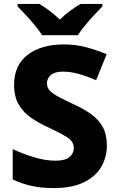

<svg xmlns="http://www.w3.org/2000/svg" viewBox="-20 -951 603 981"><path d="M526 -207Q526 -146 496 -96.5Q466 -47 406 -18.5Q346 10 255 10Q192 10 142 -1Q92 -12 45 -34V-189Q99 -164 155.5 -147Q212 -130 264 -130Q313 -130 335 -148.5Q357 -167 357 -195Q357 -229 322 -250.5Q287 -272 223 -302Q181 -321 141.5 -347.5Q102 -374 77 -414.5Q52 -455 52 -518Q52 -618 121.5 -671Q191 -724 306 -724Q368 -724 421 -709.5Q474 -695 525 -674L471 -541Q423 -562 381.5 -573.5Q340 -585 301 -585Q260 -585 240 -568Q220 -551 220 -525Q220 -504 234 -488.5Q248 -473 278 -457Q308 -441 357 -418Q410 -394 448 -366Q486 -338 506 -300.5Q526 -263 526 -207ZM195 -771Q181 -794 158.5 -821Q136 -848 112.5 -873.5Q89 -899 70 -918V-931H181Q208 -915 233.5 -895.5Q259 -876 286 -851Q311 -876 338.5 -896Q366 -916 392 -931H503V-918Q485 -900 461.5 -874.5Q438 -849 415 -821.5Q392 -794 378 -771Z"/></svg>

Font: Noto Sans Sinhala ExtraBold
Style: Regular
Weight: 800
Designer: Jelle Bosma - Monotype Design Team
Foundry: Monotype Imaging Inc.
Version: Version 2.006; ttfautohint (v1.8.4.7-5d5b)